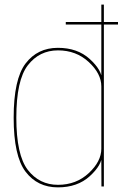

<svg xmlns="http://www.w3.org/2000/svg" viewBox="-20 -805 530 829"><path d="M264 -699H489.5V-710H264ZM418 0H428.5V-785H417.5V-109.5ZM230 4Q314.5 4 367.5 -44.2Q420.5 -92.5 420.5 -135.5L417.5 -163Q417.5 -108 363.2 -57.5Q309 -7 230.5 -7Q150 -7 100.2 -71.2Q50.5 -135.5 50.5 -297Q50.5 -459 100.2 -523.2Q150 -587.5 230.5 -587.5Q309 -587.5 363.2 -537.2Q417.5 -487 417.5 -432L420.5 -459Q420.5 -502 367.5 -550.2Q314.5 -598.5 230 -598.5Q142 -598.5 90.5 -531Q39 -463.5 39 -297Q39 -131 90.5 -63.5Q142 4 230 4Z"/></svg>

Font: Anybody UltraCondensed Thin Thin
Style: Regular
Weight: 250
Version: Version 1.111